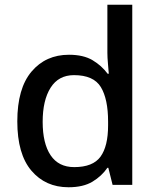

<svg xmlns="http://www.w3.org/2000/svg" viewBox="-20 -780 659 810"><path d="M269 10Q172 10 112.5 -60Q53 -130 53 -268Q53 -407 113 -478Q173 -549 271 -549Q332 -549 370.5 -526Q409 -503 434 -469H439Q438 -483 435.5 -510.5Q433 -538 433 -557V-760H538V0H455L437 -72H433Q409 -37 370 -13.5Q331 10 269 10ZM293 -75Q372 -75 404 -119Q436 -163 436 -251V-267Q436 -362 405.5 -412.5Q375 -463 292 -463Q227 -463 193.5 -410Q160 -357 160 -266Q160 -175 193.5 -125Q227 -75 293 -75Z"/></svg>

Font: Noto Sans Syriac Medium
Style: Regular
Weight: 500
Designer: Patrick Giasson and the Monotype Design Team
Foundry: Monotype Imaging Inc.
Version: Version 3.000; ttfautohint (v1.8.4.7-5d5b)